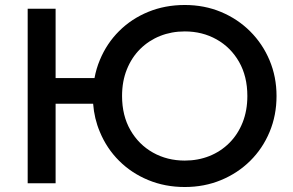

<svg xmlns="http://www.w3.org/2000/svg" viewBox="-20 -735 1177 770"><path d="M91 0V-700H203V-422H359Q366 -460 380.5 -494.5Q408 -561 457.8 -610.5Q507.5 -660 574.8 -687.5Q642 -715 721 -715Q799.5 -715 866.5 -687Q933.5 -659 983.5 -609Q1033.5 -559 1061.2 -492.8Q1089 -426.5 1089 -350Q1089 -272.5 1061.2 -206Q1033.5 -139.5 983.5 -90Q933.5 -40.5 866.5 -12.8Q799.5 15 721 15Q642 15 574.8 -12.8Q507.5 -40.5 457.8 -90Q408 -139.5 380.5 -206Q358 -259 353.5 -319H203V0ZM721 -91Q774 -91 819.8 -109.2Q865.5 -127.5 899.8 -161.8Q934 -196 953 -243.8Q972 -291.5 972 -350Q972 -428.5 938.8 -486.8Q905.5 -545 848.5 -577Q791.5 -609 721 -609Q668 -609 622.2 -590.8Q576.5 -572.5 542.2 -538.5Q508 -504.5 488.8 -456.8Q469.5 -409 469.5 -350Q469.5 -271.5 503 -213.2Q536.5 -155 593.5 -123Q650.5 -91 721 -91Z"/></svg>

Font: Geologica EX
Style: Regular
Weight: 400
Designer: Sindre Bremnes, Frode Helland
Foundry: Monokrom Skriftforlag AS
Version: Version 1.010;gftools[0.9.28]